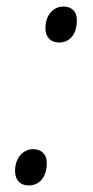

<svg xmlns="http://www.w3.org/2000/svg" viewBox="-20 -560 285 587"><path d="M161 -430C189 -430 215 -450 215 -499C215 -526 198 -540 174 -540C147 -540 119 -519 119 -473C119 -445 136 -430 161 -430ZM68 7C96 7 123 -13 123 -62C123 -90 105 -104 81 -104C55 -104 26 -82 26 -37C26 -8 43 7 68 7Z"/></svg>

Font: Noto Serif Tamil Light
Style: Italic
Weight: 300
Italic angle: -12°
Designer: Indian Type Foundry, Tom Grace, and the Monotype Design Team
Foundry: Monotype Imaging Inc.
Version: Version 2.003